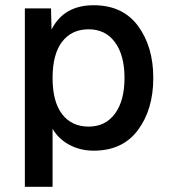

<svg xmlns="http://www.w3.org/2000/svg" viewBox="-20 -564 648 734"><path d="M75 150V-532H175L177 -451Q224 -544 338 -544Q449 -544 507.5 -465Q566 -386 566 -266Q566 -146 507.5 -67Q449 12 338 12Q287 12 245 -10.5Q203 -33 181 -72V150ZM319 -80Q383 -80 419.5 -129.5Q456 -179 456 -266Q456 -353 419.5 -402.5Q383 -452 319 -452Q254 -452 217.5 -404.5Q181 -357 181 -266Q181 -175 217.5 -127.5Q254 -80 319 -80Z"/></svg>

Font: Txt Sans Medium
Style: Regular
Weight: 500
Designer: Open Source
Foundry: XRLN
Version: Version 1.0